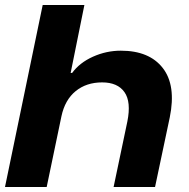

<svg xmlns="http://www.w3.org/2000/svg" viewBox="-37 -749 758 769"><path d="M-17 0 134 -729H301L246 -457H252Q282 -498 335.5 -522Q389 -546 447 -546Q561 -546 615 -476.5Q669 -407 643 -279L584 0H418L473 -262Q489 -341 461.5 -380Q434 -419 372 -419Q309 -419 266 -384Q223 -349 209 -283L150 0Z"/></svg>

Font: Mona Sans Expanded
Style: Bold Italic
Weight: 700
Width: 7
Italic angle: -11.7°
Designer: Deni Anggara
Foundry: GitHub
Version: Version 1.001;gftools[0.9.33]